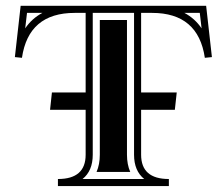

<svg xmlns="http://www.w3.org/2000/svg" viewBox="-20 -629 755 649"><path d="M409.2 -561.5V-106Q409.2 -73.2 420.2 -47.9H306.4Q317.4 -73.2 317.4 -106V-561.5ZM123.3 -585.4H71.3L65.2 -533.2Q87.9 -566.7 123.3 -585.4ZM433.1 -585.4H293.5V-106Q293.5 -51.5 259 -23.9H467.5Q433.1 -51.5 433.1 -106ZM603.3 -585.4Q638.7 -566.7 661.4 -533.2L655.3 -585.4ZM49.8 -609.4H676.8L696.3 -436L672.4 -433.6Q650.1 -585.4 494.1 -585.4H457V-316.4H577.4L571 -257.8H457V-106Q457 -23.9 550.8 -23.9V0H175.8V-23.9Q269.5 -23.9 269.5 -106V-257.8H149.2L155.5 -316.4H269.5V-585.4H232.4Q76.4 -585.4 54.2 -433.6L30.3 -436Z"/></svg>

Font: itsadzokeS01
Style: Regular
Weight: 600
Width: 6
Version: Version 0.46